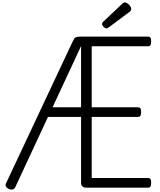

<svg xmlns="http://www.w3.org/2000/svg" viewBox="-20 -1553 1327 1589"><path d="M1204 0H695Q673 0 662 -10Q651 -20 651 -40V-585H377L105 -1Q98 12 84 15Q70 18 51 10Q35 2 29 -10.5Q23 -23 30 -36L584 -1215Q594 -1236 605 -1243Q616 -1250 644 -1250H1204Q1219 -1250 1225 -1241.5Q1231 -1233 1231 -1210Q1231 -1188 1225 -1179Q1219 -1170 1204 -1170H739V-665H1120Q1135 -665 1141.5 -656.5Q1148 -648 1148 -625Q1148 -603 1141.5 -594Q1135 -585 1120 -585H739V-80H1204Q1219 -80 1225 -71.5Q1231 -63 1231 -40Q1231 -18 1225 -9Q1219 0 1204 0ZM415 -665H651V-1172ZM862 -1318Q849 -1318 837 -1331Q825 -1344 825 -1354Q825 -1358 826.5 -1362.5Q828 -1367 834 -1373L992 -1522Q997 -1527 1001.5 -1530Q1006 -1533 1014 -1533Q1024 -1533 1036 -1524Q1048 -1515 1057 -1503Q1066 -1491 1066 -1479Q1066 -1472 1063.5 -1467Q1061 -1462 1051 -1454L882 -1328Q875 -1324 870.5 -1321Q866 -1318 862 -1318Z"/></svg>

Font: Playwrite VN
Style: Regular
Weight: 400
Designer: Veronika Burian, José Scaglione
Foundry: TypeTogether
Version: Version 1.002